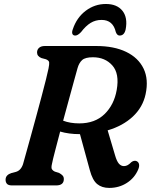

<svg xmlns="http://www.w3.org/2000/svg" viewBox="-20 -931 761 964"><path d="M674.5 -81.5Q656.5 -38 617.2 -12.8Q578 12.5 528.5 12.5Q491.5 12.5 468 -6.8Q444.5 -26 431 -76.5L381.5 -257.5Q353 -257.5 328.2 -260.8Q303.5 -264 282 -270.5Q268 -216.5 256.5 -173Q245 -129.5 241 -108.5Q236 -88 241 -80.8Q246 -73.5 255 -69.5L277 -62.5Q288 -56.5 294.2 -49.8Q300.5 -43 300.5 -32Q300.5 0 261.5 0H41Q22 0 15 -8Q8 -16 8 -28.5Q8 -41.5 16 -49.8Q24 -58 37 -62L58 -67.5Q84.5 -74 95.5 -106.5Q100 -122 110 -158.5Q120 -195 133.5 -243.2Q147 -291.5 161.2 -344.2Q175.5 -397 188.5 -445.8Q201.5 -494.5 210.8 -532Q220 -569.5 223.5 -586.5Q228 -608.5 226.8 -618Q225.5 -627.5 210.5 -633.5L188 -639.5Q166 -648.5 166 -667.5Q166 -682 176.2 -691Q186.5 -700 205 -700H463.5Q552.5 -700 613.5 -670.5Q674.5 -641 700.8 -586.8Q727 -532.5 711 -458Q697 -392.5 647 -345.8Q597 -299 520.5 -276.5L557.5 -152Q566 -122 576.8 -109.5Q587.5 -97 602.5 -97Q612.5 -97 621.5 -102.2Q630.5 -107.5 639 -116.5Q643.5 -120.5 651 -122.8Q658.5 -125 664.5 -122.5Q675 -118.5 677.8 -107.5Q680.5 -96.5 674.5 -81.5ZM369.5 -589.5Q364 -570 352.5 -528.2Q341 -486.5 326.5 -433.2Q312 -380 297 -325Q332.5 -311.5 378 -311.5Q457 -311.5 505 -358.2Q553 -405 566 -479.5Q580.5 -561.5 544 -602.5Q507.5 -643.5 446.5 -643.5Q408 -643.5 392.5 -629.5Q377 -615.5 369.5 -589.5ZM490 -831Q459.5 -831 435 -816Q410.5 -801 387 -770Q370.5 -752.5 358 -752.5Q347 -752.5 343.5 -761Q340 -769.5 345.5 -784Q365 -842.5 410.2 -876.8Q455.5 -911 511.5 -911Q567.5 -911 594.8 -876.8Q622 -842.5 611 -784Q604.5 -752.5 580.5 -752.5Q568 -752.5 561.5 -770Q547.5 -831 490 -831Z"/></svg>

Font: Fraunces 9pt S050 SemiBold
Style: Italic
Weight: 600
Italic angle: -16°
Version: Version 1.000; ttfautohint (v1.8.3)